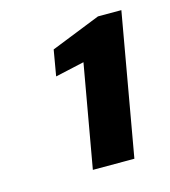

<svg xmlns="http://www.w3.org/2000/svg" viewBox="-65 -758 407 460"><g transform="rotate(-15 138.0 -528.0)"><path d="M111 -352 156 -607 84 -591 95 -655 218 -704H276L214 -352Z"/></g></svg>

Font: DM Sans 20pt
Style: Bold Italic
Weight: 700
Italic angle: -10°
Version: Version 4.004;gftools[0.9.30]